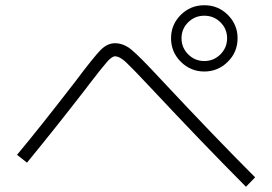

<svg xmlns="http://www.w3.org/2000/svg" viewBox="-20 -773 1040 733"><path d="M45 -182Q124 -276 267 -461Q339 -557 364.5 -582.5Q390 -608 419 -608Q451 -608 481 -584Q511 -560 598 -466Q802 -248 954 -96L919 -60Q750 -230 562 -431Q486 -512 461.5 -535Q437 -558 419 -558Q407 -558 387.5 -535.5Q368 -513 321 -452Q313 -442 309 -436Q189 -281 83 -152ZM821.5 -565.5Q847 -591 847 -627Q847 -663 821.5 -688Q796 -713 760 -713Q724 -713 698.5 -688Q673 -663 673 -627Q673 -591 698.5 -565.5Q724 -540 760 -540Q796 -540 821.5 -565.5ZM887 -627Q887 -574 849.5 -537Q812 -500 760 -500Q708 -500 670.5 -537Q633 -574 633 -627Q633 -679 670 -716Q707 -753 760 -753Q813 -753 850 -716Q887 -679 887 -627Z"/></svg>

Font: M PLUS 1p Light
Style: Regular
Weight: 300
Version: Version 1.061